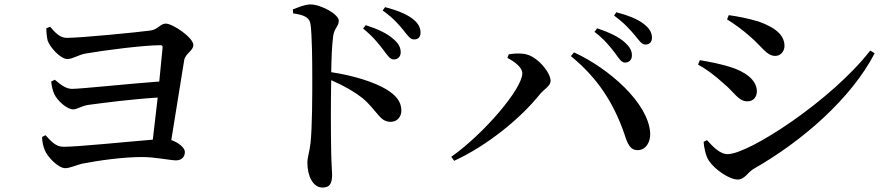

<svg xmlns="http://www.w3.org/2000/svg" viewBox="-20 -794 4020 862"><path d="M184 -187 169 -179C169 -156 175 -135 181 -120C191 -93 240 -39 273 -39C294 -39 323 -53 348 -59C425 -74 533 -89 618 -89C677 -89 745 -74 770 -74C795 -74 810 -89 810 -112C810 -131 780 -155 749 -165L807 -524C813 -555 848 -566 848 -592C848 -625 756 -688 724 -688C700 -688 690 -662 656 -657C597 -649 343 -624 279 -624C248 -624 227 -649 205 -674L188 -667C188 -650 190 -629 194 -612C203 -584 250 -529 283 -529C305 -529 329 -546 361 -553C452 -569 626 -591 700 -591C707 -591 711 -588 710 -580L695 -428C569 -419 343 -395 303 -395C274 -395 249 -417 226 -436L210 -428C211 -411 217 -385 224 -371C237 -343 280 -303 308 -303C328 -303 344 -318 376 -323C450 -333 575 -349 688 -356L666 -167C554 -158 331 -135 265 -135C229 -135 208 -162 184 -187Z M1701 -570C1720 -545 1731 -527 1748 -527C1766 -527 1779 -540 1779 -559C1779 -579 1771 -598 1747 -618C1719 -644 1675 -664 1622 -681L1610 -666C1656 -629 1681 -596 1701 -570ZM1789 -661C1810 -635 1821 -617 1839 -617C1858 -617 1868 -628 1868 -648C1868 -670 1858 -690 1832 -710C1806 -730 1763 -748 1709 -762L1698 -747C1748 -711 1770 -684 1789 -661ZM1295 -752 1296 -734C1342 -727 1369 -718 1374 -686C1381 -639 1382 -521 1382 -439C1382 -372 1382 -225 1374 -150C1369 -109 1360 -88 1360 -63C1360 -6 1384 48 1428 48C1460 48 1471 31 1471 -10C1471 -25 1468 -57 1467 -106C1465 -201 1465 -346 1467 -434C1527 -408 1571 -382 1607 -354C1677 -294 1684 -247 1734 -247C1764 -247 1782 -271 1782 -297C1782 -341 1754 -368 1716 -392C1660 -426 1566 -455 1467 -470C1468 -528 1470 -591 1476 -633C1481 -668 1501 -676 1501 -701C1501 -730 1421 -774 1374 -774C1349 -774 1322 -762 1295 -752Z M2741 -556C2759 -531 2770 -513 2786 -513C2805 -513 2817 -526 2817 -545C2817 -565 2809 -582 2786 -603C2758 -629 2714 -649 2661 -667L2649 -651C2695 -616 2721 -582 2741 -556ZM2829 -637C2849 -613 2860 -594 2878 -594C2896 -594 2907 -605 2907 -625C2907 -646 2897 -666 2871 -686C2845 -707 2801 -725 2747 -739L2737 -724C2786 -688 2808 -661 2829 -637ZM2258 -534C2291 -517 2325 -491 2325 -465C2325 -395 2151 -192 2006 -90L2019 -72C2167 -140 2317 -262 2404 -371C2424 -395 2452 -408 2452 -431C2452 -469 2390 -545 2333 -552C2309 -556 2281 -553 2264 -550ZM2844 -120C2878 -120 2902 -155 2899 -199C2889 -333 2715 -486 2557 -559L2543 -542C2663 -444 2735 -332 2783 -193C2798 -146 2810 -119 2844 -120Z M3244 -707C3275 -688 3313 -661 3350 -628C3403 -582 3422 -543 3461 -543C3485 -543 3502 -564 3502 -588C3502 -639 3456 -672 3387 -697C3334 -713 3287 -721 3252 -726ZM3887 -567C3713 -343 3342 -102 3247 -102C3210 -102 3178 -139 3154 -165L3139 -157C3140 -136 3148 -93 3163 -72C3189 -33 3254 12 3292 12C3323 12 3335 -18 3362 -35C3582 -160 3802 -352 3907 -555ZM3114 -504C3149 -485 3186 -458 3228 -420C3277 -380 3295 -339 3335 -339C3367 -339 3378 -364 3378 -384C3378 -436 3323 -474 3256 -494C3206 -509 3167 -516 3122 -524Z"/></svg>

Font: Noto Serif HK SemiBold
Style: Regular
Weight: 600
Designer: Ryoko NISHIZUKA 西塚涼子 (kana & ideographs); Frank Grießhammer (Latin, Greek & Cyrillic); Wenlong ZHANG 张文龙 (bopomofo); San
Foundry: Adobe
Version: Version 2.001;hotconv 1.1.0;makeotfexe 2.6.0